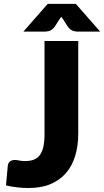

<svg xmlns="http://www.w3.org/2000/svg" viewBox="-20 -934 522 962"><path d="M10 0ZM372 -264Q372 -203 356.8 -153Q341.5 -103 310.8 -67.2Q280 -31.5 233.5 -11.8Q187 8 124 8Q95.5 8 67.8 5Q40 2 10 -5L19 -103.5Q20.5 -116.5 29.5 -124.5Q38.5 -132.5 55 -132.5Q63.5 -132.5 76 -129.8Q88.5 -127 106 -127Q130.5 -127 148.8 -133.8Q167 -140.5 179 -156.2Q191 -172 197 -197.5Q203 -223 203 -260.5V-728.5H372ZM482 -775.5H370Q361 -775.5 348 -778.8Q335 -782 321 -798.5L296 -837.5Q293.5 -841 291.2 -844Q289 -847 287 -850L278 -837.5L253 -798.5Q239 -782 226 -778.8Q213 -775.5 204 -775.5H97L219 -914.5H360Z"/></svg>

Font: Lato Black
Style: Regular
Weight: 900
Designer: Lukasz Dziedzic
Foundry: tyPoland Lukasz Dziedzic
Version: Version 2.007; 2014-02-27